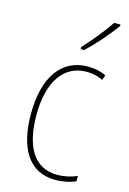

<svg xmlns="http://www.w3.org/2000/svg" viewBox="-119 -888 598 890"><g transform="rotate(15 180.5 -443.0)"><path d="M345 -823V-830H315C282 -781 241 -731 196 -682V-672H212C255 -711 311 -775 345 -823ZM239 -56C274 -56 311 -64 336 -75V-101C307 -88 273 -81 241 -81C125 -81 77 -183 77 -324C77 -488 144 -578 251 -578C278 -578 305 -573 329 -560L338 -584C312 -597 284 -603 250 -603C126 -603 51 -501 51 -324C51 -163 109 -56 239 -56Z"/></g></svg>

Font: Noto Sans Malayalam UI Condensed Thin
Style: Regular
Weight: 100
Width: 3
Designer: Jelle Bosma - Monotype Design Team
Foundry: Monotype Imaging Inc.
Version: Version 2.104